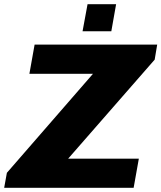

<svg xmlns="http://www.w3.org/2000/svg" viewBox="-38 -901 774 921"><path d="M358 -751H496L519 -881H382ZM-18 0H603L628 -140H289L704 -615L716 -687H128L103 -547H408L-5 -72Z"/></svg>

Font: Archivo ExtraBold
Style: Italic
Weight: 800
Italic angle: -10°
Designer: Hector Gatti
Foundry: Omnibus-Type
Version: Version 2.001